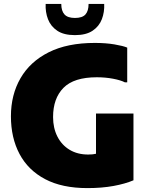

<svg xmlns="http://www.w3.org/2000/svg" viewBox="-20 -952 768 984"><path d="M36 -356Q36 -466 85 -551Q134 -636 229.5 -684Q325 -732 466 -732Q522 -732 566.5 -724.5Q611 -717 632 -708V-530H620Q599 -541 559.5 -548.5Q520 -556 476 -556Q359 -556 305.5 -502Q252 -448 252 -352Q252 -296 274 -252.5Q296 -209 336.5 -184.5Q377 -160 432 -160Q457 -160 472 -164V-370H664V-28Q622 -10 562 1Q502 12 428 12Q298 12 211 -34Q124 -80 80 -163Q36 -246 36 -356ZM364 -772Q307 -772 273.5 -794.5Q240 -817 226 -853.5Q212 -890 214 -932H294Q294 -896 310.5 -878Q327 -860 364 -860Q402 -860 418 -878Q434 -896 434 -932H514Q516 -890 502 -853.5Q488 -817 454.5 -794.5Q421 -772 364 -772Z"/></svg>

Font: Kufam Black
Style: Regular
Weight: 900
Designer: Wael Morcos, Artur Schmal
Foundry: Original Type
Version: Version 1.301; ttfautohint (v1.8.3)